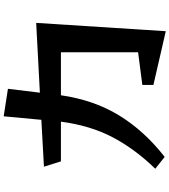

<svg xmlns="http://www.w3.org/2000/svg" viewBox="41 -899 918 1040"><g transform="rotate(-90 500.0 -379.0)"><path d="M560 -7V-67L737 -90V-508H504Q478 -328 394 -191.5Q310 -55 170 54L106 3Q213 -107 276.5 -228Q340 -349 361 -508H146L117 -600L371 -614L390 -818L539 -795L518 -622L896 -642L851 60Z"/></g></svg>

Font: RocknRoll One
Style: Regular
Weight: 400
Designer: Fontworks Inc.
Foundry: Fontworks Inc.
Version: Version 1.100